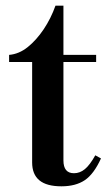

<svg xmlns="http://www.w3.org/2000/svg" viewBox="-20 -642 394 675"><path d="M196 13Q144 13 118.5 -8Q93 -29 93 -71V-424H12V-449Q47 -452 77.5 -476.5Q108 -501 133.5 -539Q159 -577 175 -622H203V-449H318V-424H203V-78Q203 -33 240 -33Q261 -33 278.5 -47.5Q296 -62 315 -96L335 -85Q310 -30 278 -8.5Q246 13 196 13Z"/></svg>

Font: Libre Bodoni
Style: Regular
Weight: 400
Designer: Pablo Impallari, Rodrigo Fuenzalida
Foundry: Impallari Type
Version: Version 2.005;gftools[0.9.23]